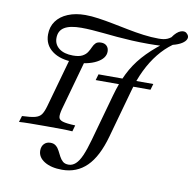

<svg xmlns="http://www.w3.org/2000/svg" viewBox="-85 -673 965 957"><g transform="rotate(10 397.0 -194.5)"><path d="M290.3 197.6Q234.7 197.6 200.8 176.6Q166.9 155.6 166.9 121.8Q166.9 100.8 179 87.9Q191.1 75 211.3 75Q228.2 75 239.1 84.3Q250 93.5 256.9 107.3Q263.7 121 271 134.7Q278.2 148.4 288.7 157.7Q299.2 166.9 317.7 166.9Q337.1 166.9 353.2 152.4Q369.4 137.9 383.1 106.5Q396.8 75 410.5 25.8L476.6 -211.3Q494.4 -275.8 519.4 -326.2Q544.4 -376.6 582.3 -419.8Q620.2 -462.9 675.8 -505.6L694.4 -498.4Q680.6 -497.6 666.9 -496.8Q653.2 -496 637.9 -495.6Q622.6 -495.2 606.5 -495.2Q561.3 -495.2 521.4 -497.2Q481.5 -499.2 445.6 -502.4Q409.7 -505.6 377.8 -508.9Q346 -512.1 317.3 -514.1Q288.7 -516.1 262.9 -516.1Q205.6 -516.1 177.4 -498.8Q149.2 -481.5 149.2 -444.4Q149.2 -412.1 174.6 -392.3Q200 -372.6 245.2 -372.6Q275.8 -372.6 292.3 -381.5Q308.9 -390.3 317.3 -403.6Q325.8 -416.9 331.5 -430.2Q337.1 -443.5 346 -452Q354.8 -460.5 373.4 -460.5Q391.1 -460.5 401.6 -450Q412.1 -439.5 412.1 -421.8Q412.1 -387.1 368.5 -364.1Q325 -341.1 258.1 -341.1Q186.3 -341.1 145.6 -371.8Q104.8 -402.4 104.8 -454.8Q104.8 -493.5 125.4 -522.2Q146 -550.8 183.9 -566.5Q221.8 -582.3 271.8 -582.3Q302.4 -582.3 338.7 -577Q375 -571.8 414.1 -564.1Q453.2 -556.5 493.5 -548.4Q533.9 -540.3 573.8 -535.1Q613.7 -529.8 650.8 -529.8Q666.1 -529.8 675.8 -531.5Q685.5 -533.1 694.4 -536.7Q703.2 -540.3 712.9 -547.6Q733.1 -577.4 754.4 -584.7Q775.8 -591.9 787.9 -576.6Q797.6 -565.3 792.7 -552.8Q787.9 -540.3 771 -529.4Q754 -518.5 725.8 -511.3Q687.9 -483.9 656.9 -445.2Q625.8 -406.5 601.6 -356.9Q577.4 -307.3 561.3 -246.8L494.4 -6.5Q465.3 98.4 414.9 148Q364.5 197.6 290.3 197.6ZM37.9 0 47.6 -31.5Q91.1 -33.1 112.9 -38.7Q134.7 -44.4 144.8 -58.5Q154.8 -72.6 162.9 -100.8L233.9 -354Q252.4 -352.4 271.8 -353.6Q291.1 -354.8 309.7 -358.1L237.9 -100.8Q230.6 -73.4 232.3 -59.3Q233.9 -45.2 253.2 -39.1Q272.6 -33.1 316.9 -31.5L308.1 0Q287.9 -1.6 252.4 -2Q216.9 -2.4 173.4 -2.4Q128.2 -2.4 93.5 -2Q58.9 -1.6 37.9 0ZM378.2 -271.8 387.1 -302.4H664.5L655.6 -271.8Z"/></g></svg>

Font: Playfair 12pt Light
Style: Italic
Weight: 300
Italic angle: -15.6°
Designer: Claus Eggers Sørensen
Foundry: Claus Eggers Sørensen
Version: Version 2.000;gftools[0.9.28]